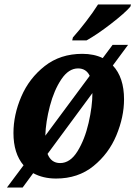

<svg xmlns="http://www.w3.org/2000/svg" viewBox="-20 -786 604 856"><path d="M483 -494Q533 -441 533 -343Q533 -265 499 -183Q465 -101 396.5 -45.5Q328 10 230 10Q172 10 128 -14L81 50H11L85 -49Q40 -102 40 -193Q40 -274 75 -355.5Q110 -437 179.5 -491.5Q249 -546 347 -546Q399 -546 438 -527L482 -586H551ZM182 -181 380 -448Q364 -481 328 -481Q286 -481 253.5 -432.5Q221 -384 202.5 -313.5Q184 -243 182 -181ZM392 -371 192 -100Q208 -59 248 -59Q293 -59 325.5 -111.5Q358 -164 375 -238Q392 -312 392 -371ZM305 -619Q331 -648 363 -689.5Q395 -731 417 -766H564L561 -756Q537 -728 475 -680Q413 -632 366 -606H302Z"/></svg>

Font: Noto Serif Narrow
Style: Bold Italic
Weight: 700
Width: 4
Italic angle: -12°
Designer: Monotype Design Team
Foundry: Monotype Imaging Inc.
Version: Version 1.001